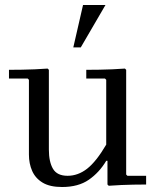

<svg xmlns="http://www.w3.org/2000/svg" viewBox="-20 -740 638 770"><path d="M486 -40 491 -35H566V0Q540 0 515.5 0.5Q491 1 466.5 2Q442 3 416 5L411 0V-95H406Q378 -48 336 -19Q294 10 229 10Q180 10 151 -7.5Q122 -25 109 -54.5Q96 -84 96 -120V-420L91 -425H16V-460Q42 -460 68 -460.5Q94 -461 119.5 -462Q145 -463 171 -465L176 -460V-140Q176 -91 192.5 -63Q209 -35 251 -35Q293 -35 329.5 -63.5Q366 -92 406 -160V-420L401 -425H326V-460Q352 -460 378 -460.5Q404 -461 429.5 -462Q455 -463 481 -465L486 -460ZM274 -550 313 -720H403L304 -550Z"/></svg>

Font: Brygada 1918
Style: Regular
Weight: 400
Designer: Mateusz Machalski | Borys Kosmynka | Przemek Hoffer
Foundry: NIEPODLEGLA 2018
Version: Version 3.006